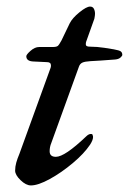

<svg xmlns="http://www.w3.org/2000/svg" viewBox="-20 -550 392 584"><path d="M26 -31Q26 -43 29.5 -55.5Q33 -68 39 -82L134 -344Q135 -347 135 -351Q135 -361 123 -361L81 -363Q60 -364 60 -379Q60 -384 73 -395.5Q86 -407 99 -407H140Q152 -407 156 -410.5Q160 -414 167 -427L192 -479Q200 -495 221.5 -512.5Q243 -530 254 -530Q262 -530 265.5 -523.5Q269 -517 269 -508Q269 -503 267 -493L242 -423Q241 -420 241 -416Q241 -411 244.5 -409.5Q248 -408 255 -408Q275 -408 298 -404.5Q321 -401 326 -400Q343 -397 347.5 -393.5Q352 -390 352 -383Q352 -380 346.5 -375Q341 -370 330 -369Q278 -365 255 -364Q238 -363 230.5 -359.5Q223 -356 220 -347L136 -115Q131 -103 131 -90Q131 -73 150 -73Q177 -73 242 -135Q249 -142 255.5 -142.5Q262 -143 262 -138Q263 -137 263 -133Q263 -124 254 -110Q236 -83 201.5 -54Q167 -25 131.5 -5.5Q96 14 74 14Q59 14 42.5 -2Q26 -18 26 -31Z"/></svg>

Font: EB Garamond Medium
Style: Italic
Weight: 500
Italic angle: -17.2°
Designer: Georg Duffner and Octavio Pardo
Foundry: Georg Duffner
Version: Version 1.000